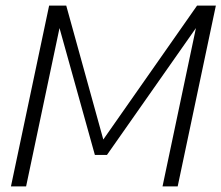

<svg xmlns="http://www.w3.org/2000/svg" viewBox="-20 -664 789 684"><path d="M19 0 155 -644H216L348 -167L682 -644H749L613 0H559L678 -564L361 -112H318L192 -564L73 0Z"/></svg>

Font: Kanit ExtraLight
Style: Italic
Weight: 275
Italic angle: -12°
Designer: Katatrad Team
Foundry: CadsonDemak
Version: Version 2.000; ttfautohint (v1.8.3)